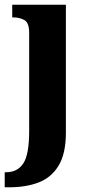

<svg xmlns="http://www.w3.org/2000/svg" viewBox="-38 -556 380 816"><path d="M-18 240V176H-12Q36 176 61 138.5Q86 101 86 -1V-416Q86 -459 66 -470.5Q46 -482 18 -482H14V-536H242V8Q242 97 211 148Q180 199 126 219.5Q72 240 1 240Z"/></svg>

Font: Noto Serif Thai Condensed ExtraBold
Style: Regular
Weight: 800
Width: 3
Designer: Monotype Design Team
Foundry: Monotype Imaging Inc.
Version: Version 2.002; ttfautohint (v1.8.4.7-5d5b)